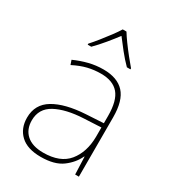

<svg xmlns="http://www.w3.org/2000/svg" viewBox="-186 -866 884 980"><g transform="rotate(30 255.5 -376.5)"><path d="M264 -537Q346 -537 387 -492.5Q428 -448 428 -350V0H406L402 -103H400Q379 -57 334 -23.5Q289 10 208 10Q129 10 88.5 -28Q48 -66 48 -129Q48 -208 114.5 -247.5Q181 -287 299 -294L402 -300V-343Q402 -433 368 -472.5Q334 -512 264 -512Q224 -512 186.5 -503Q149 -494 106 -472L97 -498Q137 -516 178.5 -526.5Q220 -537 264 -537ZM301 -270Q199 -265 137.5 -232Q76 -199 76 -129Q76 -76 110 -45.5Q144 -15 208 -15Q308 -15 354.5 -72Q401 -129 402 -220V-275ZM268 -763Q280 -743 300 -715.5Q320 -688 342 -660.5Q364 -633 382 -612V-606H361Q333 -634 305.5 -668.5Q278 -703 257 -731Q236 -703 207.5 -668.5Q179 -634 151 -606H130V-612Q149 -633 171 -660.5Q193 -688 213.5 -715.5Q234 -743 246 -763Z"/></g></svg>

Font: Noto Sans Devanagari Thin
Style: Regular
Weight: 100
Designer: Jelle Bosma - Monotype Design Team
Foundry: Monotype Imaging Inc.
Version: Version 2.004; ttfautohint (v1.8.4.7-5d5b)